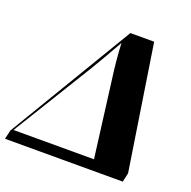

<svg xmlns="http://www.w3.org/2000/svg" viewBox="-173 -839 959 964"><g transform="rotate(20 306.0 -357.0)"><path d="M-47 0H582L593 -48L490 -714H363L-36 -48ZM-22 -56 239 -481C270 -533 311 -603 338 -652C340 -599 348 -519 354 -477L408 -56Z"/></g></svg>

Font: Noto Serif Display ExtraBold
Style: Italic
Weight: 800
Italic angle: -12°
Designer: Monotype Design Team
Foundry: Monotype Imaging Inc.
Version: Version 2.009